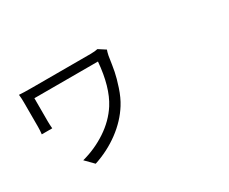

<svg xmlns="http://www.w3.org/2000/svg" viewBox="-112 -1059 1724 1446"><g transform="rotate(-30 750.0 -335.5)"><path d="M815.4 -706.1 876 -667Q870.1 -653.3 863.3 -621.1Q851.6 -540 842.3 -492.2Q833 -444.3 809.1 -372.1Q785.2 -299.8 752 -247.1Q691.4 -150.4 592.3 -77.1Q493.2 -3.9 373 35.2L304.7 -34.2Q419.9 -64.5 518.6 -129.9Q617.2 -195.3 676.8 -288.1Q754.9 -411.1 772.5 -623H219.7V-422.9Q219.7 -396.5 222.7 -359.4H131.8Q135.7 -391.6 135.7 -422.9V-635.7Q135.7 -672.9 131.8 -703.1Q172.9 -700.2 239.3 -700.2H752Q791 -700.2 815.4 -706.1Z"/></g></svg>

Font: Bpmf Zihi Sans Regular
Style: Regular
Weight: 400
Foundry: But Ko
Version: Version 1.320